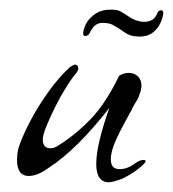

<svg xmlns="http://www.w3.org/2000/svg" viewBox="-20 -346 356 395"><path d="M204 29Q178 29 178 -9Q178 -48 205 -124Q173 -83 141.5 -51.5Q110 -20 79 0Q57 16 39 16Q15 16 15 -17Q15 -35 21 -50Q29 -72 44.5 -101Q60 -130 81 -159Q102 -188 124 -208Q132 -213 134 -213Q141 -213 141 -205Q141 -202 138 -197Q129 -187 117 -168Q105 -149 94 -127Q83 -105 75.5 -86.5Q68 -68 68 -59Q68 -41 84 -41Q91 -41 99 -46Q136 -69 167 -101.5Q198 -134 225 -190Q234 -196 245 -196Q256 -196 263.5 -189Q271 -182 271 -170Q271 -161 266 -149Q265 -145 262.5 -141Q260 -137 257 -132Q254 -127 252 -122.5Q250 -118 248 -115Q229 -81 218.5 -58Q208 -35 208 -18Q208 2 226 2Q242 2 258 -10Q268 -17 275 -17Q286 -17 270.5 -3.5Q255 10 233 21Q212 29 204 29ZM155 -272Q151 -272 151 -278Q154 -299 169.5 -312.5Q185 -326 205 -326Q220 -327 228 -322.5Q236 -318 248 -310Q256 -305 264 -303Q272 -301 276 -301Q284 -301 291 -304Q298 -307 303 -317Q305 -325 312 -325Q316 -324 316 -319Q313 -297 299 -283Q285 -269 262 -271Q248 -271 235.5 -280Q223 -289 215 -293Q209 -297 202.5 -298Q196 -299 191 -299Q174 -299 165 -279Q162 -272 155 -272Z"/></svg>

Font: Allison
Style: Regular
Weight: 400
Designer: Robert E. Leuschke
Foundry: Robert E. Leuschke
Version: Version 1.010; ttfautohint (v1.8.3)